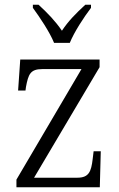

<svg xmlns="http://www.w3.org/2000/svg" viewBox="-20 -786 501 806"><path d="M207 -606H273C291 -651 333 -715 362 -753V-766H338C299 -730 267 -698 240 -657C212 -698 181 -730 142 -766H118V-753C146 -715 189 -651 207 -606ZM49 0H399L403 -151H373L369 -118C363 -66 353 -40 305 -40H123L398 -504V-536H65L56 -406H87L89 -421C99 -474 107 -496 158 -496H322L49 -32Z"/></svg>

Font: Noto Serif Thai SemiCondensed Light
Style: Regular
Weight: 300
Width: 4
Designer: Monotype Design Team
Foundry: Monotype Imaging Inc.
Version: Version 2.002